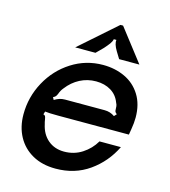

<svg xmlns="http://www.w3.org/2000/svg" viewBox="-117 -883 873 988"><g transform="rotate(15 319.0 -389.5)"><path d="M39 -217Q39 -309 83 -390Q127 -471 203 -519.5Q279 -568 370 -568Q434 -568 486.5 -543.5Q539 -519 570 -469.5Q601 -420 601 -349Q601 -321 595 -286L590 -256H214Q164 -256 143 -259L138 -243Q146 -241 148.5 -236Q151 -231 153 -219Q155 -205 158 -196Q169 -144 204 -114.5Q239 -85 290 -85Q343 -85 385.5 -112.5Q428 -140 453 -183H567Q525 -97 448.5 -43Q372 11 270 11Q199 11 147 -18Q95 -47 67 -98.5Q39 -150 39 -217ZM170 -328Q185 -337 198 -341Q211 -345 226 -345H437Q467 -345 491 -328L503 -341Q495 -347 493 -351.5Q491 -356 491 -363Q491 -372 490 -380.5Q489 -389 484 -398Q470 -436 436.5 -456.5Q403 -477 357 -477Q311 -477 271.5 -456.5Q232 -436 203 -398Q191 -384 184 -364Q180 -355 176.5 -350.5Q173 -346 163 -341ZM207 -618 402 -790H416L549 -618H441L419 -654Q398 -689 402 -710H388Q386 -698 376.5 -685Q367 -672 351 -654L315 -618Z"/></g></svg>

Font: Open Sauce Sans Medium Italic
Style: Regular
Weight: 500
Italic angle: -10°
Designer: Alfredo Marco Pradil
Foundry: Creative Sauce Fz LLC
Version: Version 1.477